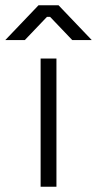

<svg xmlns="http://www.w3.org/2000/svg" viewBox="-66 -708 368 728"><path d="M88 0V-486H148V0ZM-46 -556 80 -688H156L282 -556H208L124 -644H112L28 -556Z"/></svg>

Font: Space Grotesk Light
Style: Regular
Weight: 300
Designer: Florian Karsten
Foundry: Florian Karsten
Version: Version 2.000